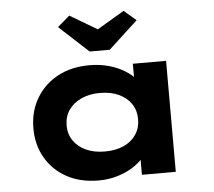

<svg xmlns="http://www.w3.org/2000/svg" viewBox="-55 -846 1021 915"><g transform="rotate(-5 456.0 -388.5)"><path d="M381 9Q293 9 228.5 -26.5Q164 -62 128 -124Q92 -186 92 -265Q92 -346 129 -408.5Q166 -471 231 -506.5Q296 -542 384 -542Q434 -542 476.5 -530Q519 -518 551.5 -498Q584 -478 604 -454.5Q624 -431 629 -408L591 -405V-531H750V0H588V-142L621 -133Q618 -107 597.5 -82Q577 -57 544.5 -36.5Q512 -16 470 -3.5Q428 9 381 9ZM422 -126Q475 -126 513 -143.5Q551 -161 572 -192.5Q593 -224 593 -265Q593 -308 572 -339Q551 -370 513 -388Q475 -406 422 -406Q371 -406 332.5 -388Q294 -370 272.5 -339Q251 -308 251 -265Q251 -224 272.5 -192.5Q294 -161 332.5 -143.5Q371 -126 422 -126ZM391 -607 251 -736 309 -786 454 -700H424L569 -786L627 -736L487 -607Z"/></g></svg>

Font: Lexend Peta
Style: Bold
Weight: 700
Designer: Bonnie Shaver-Troup, Thomas Jockin
Foundry: Lexend
Version: Version 1.007